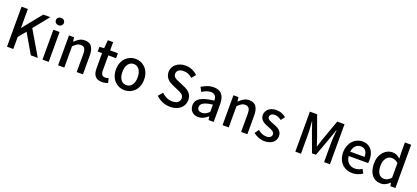

<svg xmlns="http://www.w3.org/2000/svg" viewBox="57 -2051 7214 3319"><g transform="rotate(20 3664.0 -392.0)"><path d="M213 -736V-388H215L496 -736H626L397 -452L663 0H535L326 -360L213 -222V0H97V-736Z M750 -550H864V0H750ZM807 -653Q776 -653 755 -672Q734 -691 734 -721Q734 -751 755 -770Q776 -789 807 -789Q839 -789 860 -770Q881 -751 881 -721Q881 -691 860 -672Q839 -653 807 -653Z M1131 -550 1140 -474H1144Q1182 -511 1225.5 -537.5Q1269 -564 1326 -564Q1414 -564 1454 -508Q1494 -452 1494 -346V0H1379V-332Q1379 -404 1357 -434.5Q1335 -465 1286 -465Q1248 -465 1218 -446Q1188 -427 1151 -390V0H1037V-550Z M1599 -544 1684 -550 1697 -702H1794V-550H1937V-458H1794V-179Q1794 -129 1812.5 -104Q1831 -79 1874 -79Q1888 -79 1904.5 -83Q1921 -87 1933 -92L1954 -7Q1931 1 1903.5 7Q1876 13 1846 13Q1799 13 1767 -1Q1735 -15 1715.5 -40Q1696 -65 1687.5 -101Q1679 -137 1679 -180V-458H1599Z M2259 13Q2208 13 2161.5 -6.5Q2115 -26 2079 -62.5Q2043 -99 2022 -152.5Q2001 -206 2001 -274Q2001 -343 2022 -397Q2043 -451 2079 -488Q2115 -525 2161.5 -544.5Q2208 -564 2259 -564Q2311 -564 2358 -544.5Q2405 -525 2441 -488Q2477 -451 2498 -397Q2519 -343 2519 -274Q2519 -206 2498 -152.5Q2477 -99 2441 -62.5Q2405 -26 2358 -6.5Q2311 13 2259 13ZM2259 -81Q2325 -81 2363 -133.5Q2401 -186 2401 -274Q2401 -362 2363 -415.5Q2325 -469 2259 -469Q2227 -469 2201.5 -455Q2176 -441 2158 -415.5Q2140 -390 2130 -354Q2120 -318 2120 -274Q2120 -186 2157.5 -133.5Q2195 -81 2259 -81Z M3098 13Q3023 13 2955.5 -15.5Q2888 -44 2837 -95L2905 -175Q2945 -135 2996 -111.5Q3047 -88 3101 -88Q3167 -88 3203.5 -116.5Q3240 -145 3240 -192Q3240 -217 3231 -234.5Q3222 -252 3206 -265Q3190 -278 3168.5 -288.5Q3147 -299 3121 -310L3020 -354Q2993 -365 2966.5 -381.5Q2940 -398 2918.5 -421.5Q2897 -445 2883.5 -476Q2870 -507 2870 -547Q2870 -591 2888 -628Q2906 -665 2938.5 -692Q2971 -719 3015.5 -734.5Q3060 -750 3112 -750Q3177 -750 3235 -725Q3293 -700 3335 -657L3274 -583Q3239 -614 3200 -631.5Q3161 -649 3112 -649Q3055 -649 3021.5 -624Q2988 -599 2988 -554Q2988 -530 2998 -513.5Q3008 -497 3025 -484Q3042 -471 3063.5 -462Q3085 -453 3107 -444L3208 -400Q3241 -386 3268.5 -368.5Q3296 -351 3316 -327Q3336 -303 3347 -272.5Q3358 -242 3358 -201Q3358 -157 3340 -118Q3322 -79 3288.5 -50Q3255 -21 3207 -4Q3159 13 3098 13Z M3617 13Q3581 13 3551.5 2Q3522 -9 3500.5 -30Q3479 -51 3467 -80.5Q3455 -110 3455 -146Q3455 -235 3533.5 -283Q3612 -331 3784 -350Q3784 -374 3779 -396Q3774 -418 3762 -434.5Q3750 -451 3729.5 -460.5Q3709 -470 3679 -470Q3635 -470 3595 -453.5Q3555 -437 3520 -414L3477 -492Q3520 -519 3576.5 -541.5Q3633 -564 3699 -564Q3802 -564 3850.5 -502.5Q3899 -441 3899 -331V0H3805L3795 -63H3792Q3754 -31 3710.5 -9Q3667 13 3617 13ZM3652 -78Q3688 -78 3719 -94.5Q3750 -111 3784 -142V-277Q3723 -270 3681 -258Q3639 -246 3613.5 -230.5Q3588 -215 3577 -196Q3566 -177 3566 -154Q3566 -113 3590.5 -95.5Q3615 -78 3652 -78Z M4156 -550 4165 -474H4169Q4207 -511 4250.5 -537.5Q4294 -564 4351 -564Q4439 -564 4479 -508Q4519 -452 4519 -346V0H4404V-332Q4404 -404 4382 -434.5Q4360 -465 4311 -465Q4273 -465 4243 -446Q4213 -427 4176 -390V0H4062V-550Z M4835 13Q4778 13 4723 -8.5Q4668 -30 4628 -63L4682 -137Q4719 -108 4756 -91Q4793 -74 4837 -74Q4888 -74 4911.5 -95Q4935 -116 4935 -147Q4935 -166 4924.5 -180Q4914 -194 4896.5 -205.5Q4879 -217 4857.5 -225.5Q4836 -234 4813 -243Q4786 -254 4757.5 -267Q4729 -280 4706.5 -298.5Q4684 -317 4669.5 -342.5Q4655 -368 4655 -403Q4655 -438 4668.5 -467Q4682 -496 4707.5 -518Q4733 -540 4769.5 -552Q4806 -564 4851 -564Q4907 -564 4951.5 -545Q4996 -526 5030 -499L4976 -428Q4947 -449 4917.5 -462.5Q4888 -476 4853 -476Q4808 -476 4786.5 -456.5Q4765 -437 4765 -408Q4765 -390 4775 -377.5Q4785 -365 4801 -355Q4817 -345 4838.5 -337Q4860 -329 4882 -321Q4911 -310 4940 -297Q4969 -284 4992 -265.5Q5015 -247 5029.5 -220Q5044 -193 5044 -154Q5044 -120 5030.5 -89.5Q5017 -59 4990.5 -36Q4964 -13 4925 0Q4886 13 4835 13Z M5534 -736 5669 -364Q5682 -327 5693.5 -290Q5705 -253 5718 -215H5723Q5736 -253 5747 -290Q5758 -327 5771 -364L5904 -736H6038V0H5930V-364Q5930 -389 5931.5 -418Q5933 -447 5935.5 -477.5Q5938 -508 5940.5 -537.5Q5943 -567 5945 -592H5941L5882 -422L5754 -71H5682L5553 -422L5495 -592H5491Q5493 -567 5495.5 -537.5Q5498 -508 5500 -477.5Q5502 -447 5503.5 -418Q5505 -389 5505 -364V0H5401V-736Z M6449 13Q6393 13 6344 -6.5Q6295 -26 6259 -62.5Q6223 -99 6202 -152.5Q6181 -206 6181 -274Q6181 -341 6202 -395Q6223 -449 6258 -486.5Q6293 -524 6338.5 -544Q6384 -564 6432 -564Q6487 -564 6528.5 -545Q6570 -526 6598.5 -492Q6627 -458 6641.5 -410Q6656 -362 6656 -303Q6656 -286 6654.5 -270.5Q6653 -255 6651 -245H6294Q6301 -166 6346.5 -121.5Q6392 -77 6464 -77Q6501 -77 6533 -87.5Q6565 -98 6595 -118L6635 -45Q6597 -20 6550 -3.5Q6503 13 6449 13ZM6557 -324Q6557 -396 6525.5 -435Q6494 -474 6434 -474Q6408 -474 6384 -464Q6360 -454 6341 -435Q6322 -416 6309.5 -388Q6297 -360 6293 -324Z M6748 -274Q6748 -341 6767.5 -395Q6787 -449 6820 -486.5Q6853 -524 6895.5 -544Q6938 -564 6984 -564Q7030 -564 7062.5 -548.5Q7095 -533 7127 -506Q7129 -505 7129.5 -504Q7130 -503 7132 -502L7127 -593V-797H7242V0H7148L7138 -62H7135Q7104 -30 7063 -8.5Q7022 13 6975 13Q6923 13 6881 -6.5Q6839 -26 6809.5 -62.5Q6780 -99 6764 -152.5Q6748 -206 6748 -274ZM6867 -276Q6867 -182 6902 -132Q6937 -82 7002 -82Q7069 -82 7127 -149V-418Q7096 -446 7066.5 -457Q7037 -468 7006 -468Q6977 -468 6951.5 -454.5Q6926 -441 6907.5 -416.5Q6889 -392 6878 -356.5Q6867 -321 6867 -276Z"/></g></svg>

Font: Kinto Sans Med
Style: Regular
Weight: 500
Designer: Authors: Ryoko NISHIZUKA  (kana & ideographs); Paul D. Hunt (Latin, Greek & Cyrillic); Wenlong ZHANG  (bopomofo); Sandol
Foundry: Adobe Systems Incorporated, ookami Inc.
Version: Version 0.001